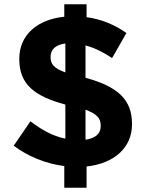

<svg xmlns="http://www.w3.org/2000/svg" viewBox="-20 -778 686 896"><path d="M280 -3V98H384V-1C511 -15 596 -87 596 -198V-200C596 -312 531 -374 379 -415V-566C421 -555 463 -534 503 -507L570 -624C516 -662 455 -688 384 -698V-758H280V-700C154 -687 70 -615 70 -504V-502C70 -384 141 -329 285 -290V-131C226 -143 176 -171 122 -212L44 -98C110 -48 194 -14 280 -3ZM285 -575V-440C230 -460 216 -480 216 -511V-513C216 -545 237 -569 285 -575ZM379 -126V-266C433 -246 450 -226 450 -192V-190C450 -154 426 -133 379 -126Z"/></svg>

Font: Mission
Style: Bold
Weight: 700
Version: Version 1.000;FEAKit 1.0